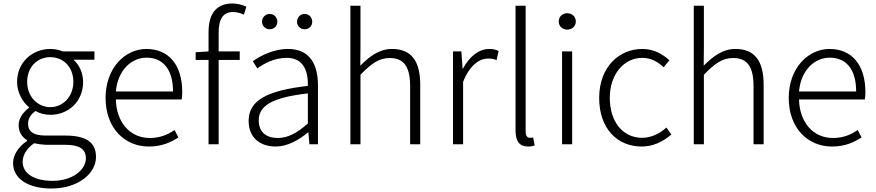

<svg xmlns="http://www.w3.org/2000/svg" viewBox="-20 -828 5029 1102"><path d="M275 254C431 254 531 166 531 73C531 -12 474 -50 353 -50H241C164 -50 141 -79 141 -117C141 -151 160 -173 183 -191C207 -177 240 -169 269 -169C374 -169 457 -247 457 -357C457 -411 434 -457 402 -485H522V-533H340C323 -540 298 -547 269 -547C164 -547 78 -469 78 -358C78 -294 112 -241 146 -213V-209C122 -191 87 -156 87 -110C87 -68 108 -40 135 -24V-19C86 14 55 61 55 108C55 198 142 254 275 254ZM269 -213C198 -213 136 -271 136 -358C136 -446 196 -500 269 -500C341 -500 401 -446 401 -358C401 -271 339 -213 269 -213ZM282 210C173 210 110 166 110 101C110 65 130 26 176 -6C203 0 231 3 243 3H352C431 3 473 24 473 81C473 145 398 210 282 210Z M834 13C911 13 961 -12 1004 -39L982 -82C942 -54 897 -36 840 -36C725 -36 648 -127 645 -257H1023C1025 -270 1026 -284 1026 -299C1026 -455 949 -547 820 -547C699 -547 586 -439 586 -266C586 -91 697 13 834 13ZM645 -303C656 -425 734 -497 821 -497C914 -497 973 -432 973 -303Z M1394 -790C1369 -801 1341 -808 1314 -808C1224 -808 1177 -751 1177 -645V-533L1103 -528V-484H1177V0H1235V-484H1356V-533H1235V-642C1235 -717 1260 -759 1317 -759C1337 -759 1358 -754 1380 -744Z M1562 13C1630 13 1694 -24 1748 -68H1750L1756 0H1805V-338C1805 -456 1760 -547 1633 -547C1546 -547 1472 -505 1431 -477L1457 -435C1494 -463 1555 -496 1625 -496C1726 -496 1749 -414 1747 -335C1512 -308 1407 -252 1407 -134C1407 -35 1476 13 1562 13ZM1574 -36C1515 -36 1465 -64 1465 -137C1465 -219 1537 -268 1747 -292V-119C1684 -64 1633 -36 1574 -36ZM1528 -660C1553 -660 1572 -679 1572 -703C1572 -728 1553 -748 1528 -748C1503 -748 1484 -728 1484 -703C1484 -679 1503 -660 1528 -660ZM1729 -660C1754 -660 1772 -679 1772 -703C1772 -728 1754 -748 1729 -748C1703 -748 1685 -728 1685 -703C1685 -679 1703 -660 1729 -660Z M1991 0H2049V-399C2111 -463 2155 -495 2217 -495C2299 -495 2334 -444 2334 -333V0H2392V-341C2392 -478 2341 -547 2230 -547C2157 -547 2102 -505 2048 -451L2049 -567V-795H1991Z M2580 0H2638V-358C2677 -457 2734 -492 2781 -492C2802 -492 2812 -490 2830 -483L2842 -535C2825 -544 2809 -547 2788 -547C2726 -547 2673 -501 2637 -434H2635L2628 -533H2580Z M3010 13C3029 13 3039 10 3049 7L3040 -39C3029 -37 3025 -37 3021 -37C3007 -37 2997 -48 2997 -73V-795H2939V-79C2939 -17 2962 13 3010 13Z M3206 0H3264V-533H3206ZM3236 -658C3262 -658 3285 -677 3285 -704C3285 -734 3262 -752 3236 -752C3209 -752 3187 -734 3187 -704C3187 -677 3209 -658 3236 -658Z M3663 13C3730 13 3787 -16 3833 -56L3805 -96C3769 -64 3721 -37 3666 -37C3554 -37 3480 -130 3480 -266C3480 -402 3561 -496 3667 -496C3717 -496 3756 -473 3789 -442L3822 -482C3785 -515 3737 -547 3666 -547C3534 -547 3419 -444 3419 -266C3419 -89 3524 13 3663 13Z M3962 0H4020V-399C4082 -463 4126 -495 4188 -495C4270 -495 4305 -444 4305 -333V0H4363V-341C4363 -478 4312 -547 4201 -547C4128 -547 4073 -505 4019 -451L4020 -567V-795H3962Z M4755 13C4832 13 4882 -12 4925 -39L4903 -82C4863 -54 4818 -36 4761 -36C4646 -36 4569 -127 4566 -257H4944C4946 -270 4947 -284 4947 -299C4947 -455 4870 -547 4741 -547C4620 -547 4507 -439 4507 -266C4507 -91 4618 13 4755 13ZM4566 -303C4577 -425 4655 -497 4742 -497C4835 -497 4894 -432 4894 -303Z"/></svg>

Font: Source Han Sans SC Light
Style: Regular
Weight: 300
Designer: Ryoko NISHIZUKA (kana & ideographs); Paul D. Hunt (Latin, Greek & Cyrillic); Wenlong ZHANG (bopomofo); Sandoll Communica
Foundry: Adobe Systems Incorporated
Version: Version 1.004;PS 1.004;hotconv 1.0.82;makeotf.lib2.5.63406